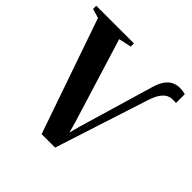

<svg xmlns="http://www.w3.org/2000/svg" viewBox="-205 -928 1107 1107"><g transform="rotate(45 349.0 -374.0)"><path d="M282 3 38 -700.5 -18.5 -717V-743H288.5V-717L211 -700.5L371 -181.5L389 -116L406 -181L541.5 -640Q554 -683 572.2 -706.8Q590.5 -730.5 612 -740Q633.5 -749.5 655.5 -749.5Q675 -749.5 686.5 -747.2Q698 -745 703 -742.5V-671.5Q700.5 -672 695.2 -672.2Q690 -672.5 674 -672.5Q657.5 -672.5 640.2 -664.2Q623 -656 607 -633.8Q591 -611.5 577 -569.5L392 3Z"/></g></svg>

Font: Merriweather 120pt
Style: Bold
Weight: 700
Designer: Eben Sorkin
Foundry: Eben Sorkin
Version: Version 2.100